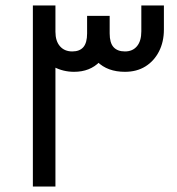

<svg xmlns="http://www.w3.org/2000/svg" viewBox="-20 -681 648 701"><path d="M436.2 -418.8Q372.6 -418.8 335.3 -455.6Q298 -492.4 298 -559V-623H380.4V-559Q380.4 -524.6 394.6 -508.9Q408.8 -493.2 436.2 -493.2Q464.3 -493.2 480.1 -512.3Q496 -531.3 496 -566.7V-661H578.4V-573.3Q578.4 -528 560.4 -493Q542.5 -458.1 510.8 -438.4Q479.2 -418.8 436.2 -418.8ZM100 0V-661H182.4V0ZM250.5 -418.8Q211.2 -418.8 176.7 -436.6Q142.3 -454.4 121.1 -487.4Q100 -520.4 100 -565V-661H182.4V-565Q182.4 -531 199 -512.1Q215.5 -493.2 243.9 -493.2Q270.9 -493.2 284.5 -509.1Q298 -525 298 -559V-623H380.4V-559Q380.4 -493.1 344.5 -455.9Q308.5 -418.8 250.5 -418.8Z"/></svg>

Font: Lexend Medium
Style: Regular
Weight: 500
Designer: Bonnie Shaver-Troup, Thomas Jockin
Foundry: Lexend
Version: Version 1.005